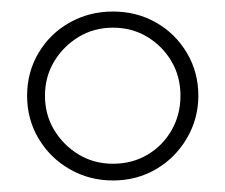

<svg xmlns="http://www.w3.org/2000/svg" viewBox="-20 -734 391 333"><path d="M27 -568Q27 -609 47 -642.5Q67 -676 101 -695Q135 -714 176 -714Q217 -714 250.5 -695Q284 -676 304 -642.5Q324 -609 324 -568Q324 -528 304 -494Q284 -460 250.5 -440.5Q217 -421 176 -421Q135 -421 101 -440.5Q67 -460 47 -493.5Q27 -527 27 -568ZM58 -568Q58 -535 74 -508.5Q90 -482 116.5 -466Q143 -450 176 -450Q209 -450 235.5 -465.5Q262 -481 277.5 -508Q293 -535 293 -568Q293 -601 277.5 -627.5Q262 -654 235.5 -670Q209 -686 176 -686Q143 -686 116.5 -670Q90 -654 74 -627.5Q58 -601 58 -568Z"/></svg>

Font: Aleo ExtraLight
Style: Regular
Weight: 250
Designer: Alessio Laiso
Foundry: Alessio Laiso
Version: Version 2.001;gftools[0.9.29]